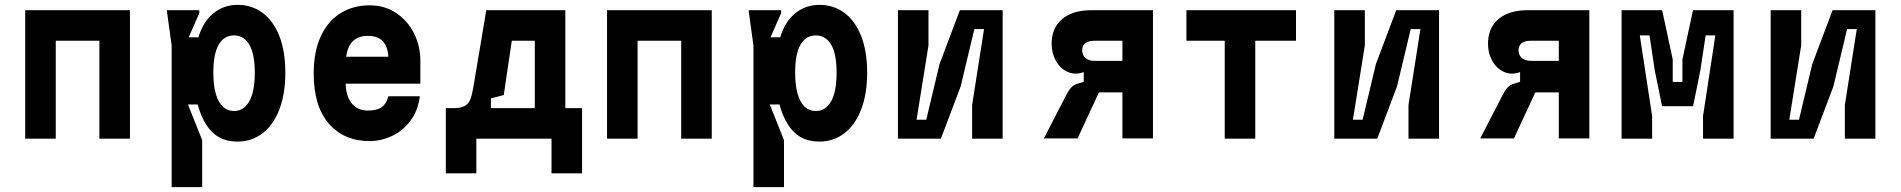

<svg xmlns="http://www.w3.org/2000/svg" viewBox="-20 -572 7840 792"><path d="M84 -530H516V0H390V-404H210V0H84Z M688 -384 668 -530H802V-517.6L758.4 -418H798.4Q818.4 -483.8 861.2 -517.9Q904 -552 960 -552Q1018 -552 1062.5 -519.5Q1107 -487 1132 -424Q1157 -361 1157 -272Q1157 -184 1132 -119.7Q1107 -55.4 1062.3 -21.7Q1017.6 12 960 12Q895 12 855.4 -27.1Q815.8 -66.2 795.4 -141H755.4L814 6V200H688ZM860 -272Q860 -219.2 870.4 -184.1Q880.8 -149 899.7 -131.5Q918.6 -114 945.2 -114Q985 -114 1008 -153.7Q1031 -193.4 1031 -272Q1031 -350 1008.3 -388Q985.6 -426 945.2 -426Q904.8 -426 882.4 -388.2Q860 -350.4 860 -272Z M1274 -269Q1274 -359.4 1303.5 -422.7Q1333 -486 1385.2 -518Q1437.4 -550 1505 -550Q1566.6 -550 1614.1 -518.5Q1661.6 -487 1687.8 -434.4Q1714 -381.8 1714 -321V-227H1406Q1406.6 -192.6 1417.5 -167.7Q1428.4 -142.8 1448.5 -129.4Q1468.6 -116 1496.8 -116Q1535.6 -116 1555.2 -130.4Q1574.8 -144.8 1581.8 -175H1712Q1704 -114.4 1672.2 -72.7Q1640.4 -31 1595.7 -10.5Q1551 10 1505 10Q1399 10 1336.5 -62Q1274 -134 1274 -269ZM1498 -424Q1457.6 -424 1435.6 -402.2Q1413.6 -380.4 1408 -338H1582Q1579.4 -380.4 1558.7 -402.2Q1538 -424 1498 -424Z M1819 143V-126H1852Q1880 -126 1895.6 -134.1Q1911.2 -142.2 1918.5 -158.5Q1925.8 -174.8 1931.4 -205.4L1986 -530H2312V-126H2381V143H2255V0H1945V143ZM2186 -126V-404H2091.2L2058 -180L2005 -166V-126Z M2484 -530H2916V0H2790V-404H2610V0H2484Z M3088 -384 3068 -530H3202V-517.6L3158.4 -418H3198.4Q3218.4 -483.8 3261.2 -517.9Q3304 -552 3360 -552Q3418 -552 3462.5 -519.5Q3507 -487 3532 -424Q3557 -361 3557 -272Q3557 -184 3532 -119.7Q3507 -55.4 3462.3 -21.7Q3417.6 12 3360 12Q3295 12 3255.4 -27.1Q3215.8 -66.2 3195.4 -141H3155.4L3214 6V200H3088ZM3260 -272Q3260 -219.2 3270.4 -184.1Q3280.8 -149 3299.7 -131.5Q3318.6 -114 3345.2 -114Q3385 -114 3408 -153.7Q3431 -193.4 3431 -272Q3431 -350 3408.3 -388Q3385.6 -426 3345.2 -426Q3304.8 -426 3282.4 -388.2Q3260 -350.4 3260 -272Z M4116 0H3990V-138.6L4039.2 -452H3999.2L3942.8 -215.8L3861.2 0H3684V-530H3810V-384.8L3760.8 -78H3800.8L3855.6 -307.6L3939.4 -530H4116Z M4610 -1V-190.8H4513L4425 -1H4286L4379.2 -181.8Q4388.2 -199.6 4398.6 -210.8Q4409 -222 4425.2 -226.8L4450.4 -234.6V-274.6Q4415.2 -261.8 4384.7 -275.1Q4354.2 -288.4 4336.1 -320.2Q4318 -352 4318 -390.8Q4318 -456.6 4361.1 -493.3Q4404.2 -530 4483 -530H4736V-1ZM4610 -404H4495.6Q4469.6 -404 4456.8 -393.8Q4444 -383.6 4444 -365.6Q4444 -352.6 4449.4 -342.8Q4454.8 -333 4466.4 -327Q4478 -321 4495.6 -321H4610Z M5032 -404H4874V-530H5326V-404H5158V0H5032Z M5916 0H5790V-138.6L5839.2 -452H5799.2L5742.8 -215.8L5661.2 0H5484V-530H5610V-384.8L5560.8 -78H5600.8L5655.6 -307.6L5739.4 -530H5916Z M6410 -1V-190.8H6313L6225 -1H6086L6179.2 -181.8Q6188.2 -199.6 6198.6 -210.8Q6209 -222 6225.2 -226.8L6250.4 -234.6V-274.6Q6215.2 -261.8 6184.7 -275.1Q6154.2 -288.4 6136.1 -320.2Q6118 -352 6118 -390.8Q6118 -456.6 6161.1 -493.3Q6204.2 -530 6283 -530H6536V-1ZM6410 -404H6295.6Q6269.6 -404 6256.8 -393.8Q6244 -383.6 6244 -365.6Q6244 -352.6 6249.4 -342.8Q6254.8 -333 6266.4 -327Q6278 -321 6295.6 -321H6410Z M6669 -530H6836.4L6880 -326.8V-234H6920V-326.8L6963.6 -530H7131V0H7005V-93.2L7055.8 -426H7015.8L6994 -282L6964 -134H6836L6806 -281L6784.2 -426H6744.2L6795 -93.2V0H6669Z M7716 0H7590V-138.6L7639.2 -452H7599.2L7542.8 -215.8L7461.2 0H7284V-530H7410V-384.8L7360.8 -78H7400.8L7455.6 -307.6L7539.4 -530H7716Z"/></svg>

Font: Fliege Mono Thin
Style: Regular
Weight: 100
Version: Version 0.020;Glyphs 3.3 (3306)